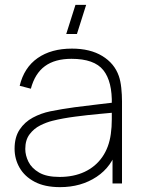

<svg xmlns="http://www.w3.org/2000/svg" viewBox="-20 -755 582 790"><path d="M296.5 -615H252.5L290.5 -735H334.5ZM227 15Q164 15 122.5 -7Q81 -29 60.5 -65Q40 -101 40 -143Q40 -190.5 60.8 -221.8Q81.5 -253 115 -271Q148.5 -289 187 -297Q234 -306.5 287.8 -313.8Q341.5 -321 387 -326Q432.5 -331 455 -334L440 -324Q442.5 -419.5 405.2 -466.2Q368 -513 274 -513Q206 -513 164.8 -482.8Q123.5 -452.5 107 -390L61 -402Q79 -477 134.8 -516Q190.5 -555 276 -555Q351 -555 401 -524.5Q451 -494 469 -442Q476 -422 479 -393.5Q482 -365 482 -338V0H443V-148L463 -147Q441.5 -70 377.5 -27.5Q313.5 15 227 15ZM225 -27Q283.5 -27 328.2 -48Q373 -69 400.8 -108.8Q428.5 -148.5 436 -204Q440 -232 440 -264Q440 -296 440 -310L462 -293Q435.5 -290.5 388.8 -286.2Q342 -282 290 -275.2Q238 -268.5 196 -258Q171.5 -252 145.5 -239Q119.5 -226 101.8 -202.5Q84 -179 84 -142Q84 -116 97 -89.5Q110 -63 140.8 -45Q171.5 -27 225 -27Z"/></svg>

Font: Manrope ExtraLight ExtraLight
Style: Regular
Weight: 250
Version: Version 4.501